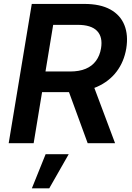

<svg xmlns="http://www.w3.org/2000/svg" viewBox="-20 -748 690 1003"><path d="M25.4 0 146 -727.5H420.4Q503.9 -727.5 556.4 -698.5Q608.9 -669.4 629.9 -616.9Q650.9 -564.5 639.6 -494.6Q627.9 -425.3 589.1 -374Q550.3 -322.8 487.3 -294.7Q424.3 -266.6 340.8 -266.6H145.5L163.6 -374.5H345.7Q394 -374.5 427.7 -388.7Q461.4 -402.8 481.4 -430.2Q501.5 -457.5 507.8 -495.6Q517.6 -554.7 487.1 -586.4Q456.5 -618.2 385.7 -618.2H257.8L155.8 0ZM438 0 317.4 -329.6H457.5L581.1 0ZM146.5 235.8 218.3 57.6H338.9L237.3 235.8Z"/></svg>

Font: Inter 18pt SemiBold
Style: Italic
Weight: 600
Italic angle: -9.3988°
Designer: Rasmus Andersson
Foundry: rsms
Version: Version 4.001;git-66647c0bb